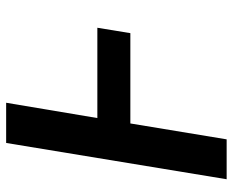

<svg xmlns="http://www.w3.org/2000/svg" viewBox="-88 -688 775 640"><g transform="rotate(-90 300.0 -367.5)"><path d="M23 0 144 -735H278L227 -431H528L510 -321H209L156 0Z"/></g></svg>

Font: Iosevka Curly XBdEx
Style: Italic
Weight: 800
Width: 7
Italic angle: -9°
Monospace: yes
Designer: Belleve Invis
Foundry: Belleve Invis
Version: Version 11.1.0; ttfautohint (v1.8.3)